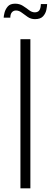

<svg xmlns="http://www.w3.org/2000/svg" viewBox="-35 -1023 276 1043"><path d="M76 0V-810H130V0ZM155 -919Q133 -919 115.5 -931Q98 -943 83 -954.5Q68 -966 52 -966Q38 -966 29.5 -956Q21 -946 21 -927H-15Q-15 -936 -10.5 -954Q-6 -972 7 -987.5Q20 -1003 47 -1003Q71 -1003 89 -991.5Q107 -980 122.5 -968Q138 -956 154 -956Q170 -956 178 -966Q186 -976 187 -1001H221Q221 -990 217 -970Q213 -950 199 -934.5Q185 -919 155 -919Z"/></svg>

Font: Oswald ExtraLight
Style: Regular
Weight: 250
Designer: Vernon Adams
Foundry: Vernon Adams
Version: Version 4.100; ttfautohint (v1.8.1.43-b0c9)